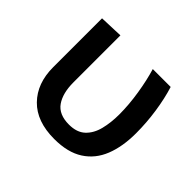

<svg xmlns="http://www.w3.org/2000/svg" viewBox="-127 -654 820 820"><g transform="rotate(45 283.0 -244.5)"><path d="M287 12Q181 12 124 -46.2Q67 -104.5 67 -202V-497L174 -501V-217.5Q174 -151.5 200.5 -113.8Q227 -76 288 -76Q335.5 -76 362 -101Q388.5 -126 399 -167.5Q409.5 -209 409.5 -258.5Q409.5 -318 399.2 -382Q389 -446 373.5 -497H481.5Q498 -444.5 507.5 -380.5Q517 -316.5 517 -252.5Q517 -172 493.5 -112.8Q470 -53.5 419.2 -20.8Q368.5 12 287 12Z"/></g></svg>

Font: Heraclito Medium
Style: Regular
Weight: 500
Designer: Kostas Bartsokas (font) & Cristiano Sobral (main changes)
Foundry: Kostas Bartsokas (font) & Cristiano Sobral (main changes)
Version: Version 1.00;July 8, 2020;FontCreator 13.0.0.2655 64-bit